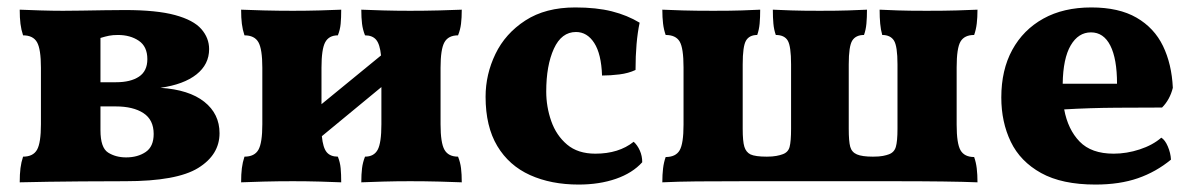

<svg xmlns="http://www.w3.org/2000/svg" viewBox="-20 -487 3205 516"><path d="M33 3Q33 -19 35 -35Q37 -51 42 -66Q69 -66 79.5 -84.5Q90 -103 90 -153V-305Q90 -355 79.5 -373.5Q69 -392 42 -392Q37 -407 35 -423Q33 -439 33 -461Q55 -460 88.5 -459Q122 -458 149 -458Q169 -458 199 -458.5Q229 -459 260.5 -459.5Q292 -460 316 -460Q401 -460 450.5 -446.5Q500 -433 521 -409Q542 -385 542 -355Q542 -314 508 -287Q474 -260 411 -251Q488 -246 529 -213.5Q570 -181 570 -129Q570 -71 512.5 -35.5Q455 0 317 0Q248 0 198.5 0.5Q149 1 110 1.5Q71 2 33 3ZM297 -393Q283 -393 273 -391Q263 -389 250 -385V-266H292Q331 -266 353.5 -281Q376 -296 376 -328Q376 -362 353 -377.5Q330 -393 297 -393ZM319 -64Q350 -64 371.5 -78.5Q393 -93 393 -127Q393 -165 365.5 -183Q338 -201 291 -201H250V-137Q250 -90 270.5 -77Q291 -64 319 -64Z M628 3Q628 -19 630 -35Q632 -51 637 -66Q664 -66 674.5 -84.5Q685 -103 685 -153V-305Q685 -355 674.5 -373.5Q664 -392 637 -392Q632 -407 630 -423Q628 -439 628 -461Q650 -460 688.5 -459Q727 -458 767 -458Q804 -458 840 -459Q876 -460 897 -461Q897 -439 895.5 -423Q894 -407 888 -392Q864 -392 854 -373.5Q844 -355 844 -305V-207L1004 -338Q1001 -368 991 -380Q981 -392 961 -392Q955 -407 953 -423Q951 -439 951 -461Q973 -460 1009 -459Q1045 -458 1082 -458Q1122 -458 1160.5 -459Q1199 -460 1221 -461Q1221 -439 1219 -423Q1217 -407 1211 -392Q1185 -392 1174.5 -373.5Q1164 -355 1164 -305V-153Q1164 -103 1174.5 -84.5Q1185 -66 1211 -66Q1217 -51 1219 -35Q1221 -19 1221 3Q1199 2 1160.5 1Q1122 0 1082 0Q1045 0 1009 1Q973 2 951 3Q951 -19 953 -35Q955 -51 961 -66Q985 -66 995 -84.5Q1005 -103 1005 -153V-253L845 -121Q848 -90 858 -78Q868 -66 888 -66Q894 -51 895.5 -35Q897 -19 897 3Q876 2 840 1Q804 0 767 0Q727 0 688.5 1Q650 2 628 3Z M1706 -51Q1680 -22 1635.5 -6.5Q1591 9 1535 9Q1461 9 1404.5 -16.5Q1348 -42 1316.5 -94.5Q1285 -147 1285 -227Q1285 -287 1311.5 -342Q1338 -397 1392 -432Q1446 -467 1526 -467Q1583 -467 1624.5 -456.5Q1666 -446 1699 -426Q1688 -374 1688 -299Q1669 -290 1644.5 -287Q1620 -284 1598 -284Q1596 -342 1577 -371.5Q1558 -401 1528 -401Q1489 -401 1468.5 -356Q1448 -311 1448 -241Q1448 -200 1461.5 -161.5Q1475 -123 1504 -98.5Q1533 -74 1580 -74Q1643 -74 1683 -106Q1693 -97 1699.5 -82.5Q1706 -68 1706 -51Z M1760 3Q1760 -18 1762 -34.5Q1764 -51 1769 -65Q1796 -65 1806.5 -83Q1817 -101 1817 -152V-306Q1817 -358 1806.5 -375.5Q1796 -393 1769 -393Q1764 -407 1762 -423.5Q1760 -440 1760 -461Q1782 -460 1814.5 -459Q1847 -458 1897 -458Q1946 -458 1974 -459Q2002 -460 2023 -461Q2023 -440 2021.5 -423.5Q2020 -407 2015 -393Q1994 -393 1985 -378Q1976 -363 1976 -314V-141Q1976 -107 1980.5 -92.5Q1985 -78 1997 -72Q2010 -66 2041 -66Q2056 -66 2066.5 -68Q2077 -70 2082 -72Q2098 -77 2102 -92Q2106 -107 2106 -141V-314Q2106 -363 2097 -378Q2088 -393 2065 -393Q2060 -407 2058.5 -423.5Q2057 -440 2057 -461Q2079 -460 2107 -459Q2135 -458 2183 -458Q2232 -458 2260 -459Q2288 -460 2310 -461Q2310 -440 2308.5 -423.5Q2307 -407 2302 -393Q2280 -393 2270.5 -378Q2261 -363 2261 -314V-141Q2261 -107 2265 -92.5Q2269 -78 2283 -72Q2297 -66 2326 -66Q2343 -66 2353 -68Q2363 -70 2368 -72Q2383 -77 2387.5 -92Q2392 -107 2392 -141V-314Q2392 -363 2382.5 -378Q2373 -393 2351 -393Q2347 -407 2345.5 -423.5Q2344 -440 2344 -461Q2365 -460 2393 -459Q2421 -458 2470 -458Q2520 -458 2552.5 -459Q2585 -460 2607 -461Q2607 -440 2605 -423.5Q2603 -407 2598 -393Q2572 -393 2561.5 -375.5Q2551 -358 2551 -306V-152Q2551 -101 2561.5 -83Q2572 -65 2598 -65Q2603 -51 2605 -34.5Q2607 -18 2607 3Q2535 0 2377 0H1983Q1904 0 1852.5 0.5Q1801 1 1760 3Z M2924 9Q2834 9 2778 -22Q2722 -53 2696.5 -106Q2671 -159 2671 -225Q2671 -299 2700.5 -353Q2730 -407 2784 -437Q2838 -467 2913 -467Q2987 -467 3034.5 -439.5Q3082 -412 3105.5 -363.5Q3129 -315 3132 -251Q3124 -219 3103 -198Q3053 -198 2981 -197.5Q2909 -197 2840 -193Q2850 -139 2881.5 -106.5Q2913 -74 2973 -74Q3008 -74 3043 -85.5Q3078 -97 3101 -117Q3111 -111 3118.5 -93.5Q3126 -76 3127 -58Q3087 -25 3038 -8Q2989 9 2924 9ZM2912 -400Q2878 -400 2857.5 -365Q2837 -330 2836 -262H2982Q2982 -329 2964 -364.5Q2946 -400 2912 -400Z"/></svg>

Font: Vollkorn ExtraBold
Style: Regular
Weight: 800
Designer: Friedrich Althausen
Foundry: Friedrich Althausen
Version: Version 5.000; ttfautohint (v1.8.3)